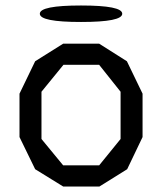

<svg xmlns="http://www.w3.org/2000/svg" viewBox="-20 -669 590 699"><path d="M210 10 108 -53 51 -170V-328L108 -446L210 -510H341L442 -446L499 -328V-170L443 -53L342 10ZM341 -67 419 -163V-335L341 -433H211L131 -335V-163L210 -67ZM275 -649Q425 -649 425 -619Q425 -589 275 -589Q125 -589 125 -619Q125 -649 275 -649Z"/></svg>

Font: Syne Mono
Style: Regular
Weight: 400
Monospace: yes
Designer: Lucas Descroix
Foundry: Bonjour Monde
Version: Version 2.000; ttfautohint (v1.8.3)